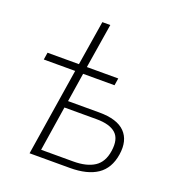

<svg xmlns="http://www.w3.org/2000/svg" viewBox="-133 -845 882 954"><g transform="rotate(20 308.0 -368.0)"><path d="M129 0 202 -462H36L42 -500H208L246 -736H288L250 -500H416L410 -462H244L220 -309H385Q480 -309 521.5 -266.5Q563 -224 551 -147Q539 -71 486.5 -35.5Q434 0 342 0ZM177 -36H347Q417 -36 458 -62.5Q499 -89 508 -150Q518 -215 486 -244Q454 -273 384 -273H214Z"/></g></svg>

Font: Mulish ExtraLight
Style: Italic
Weight: 200
Italic angle: -9°
Designer: Vernon Adams
Foundry: Vernon Adams
Version: Version 3.603